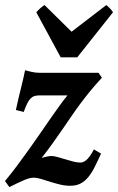

<svg xmlns="http://www.w3.org/2000/svg" viewBox="-29 -741 477 776"><path d="M382.8 -426.8Q356 -397.9 334.7 -371.8Q313.5 -345.7 294.9 -320.8Q276.4 -295.9 259.5 -271Q242.7 -246.1 224.4 -219.7Q206.1 -193.4 185.5 -164.3Q165 -135.3 139.2 -102.5Q145.5 -104.5 152.3 -106.4Q158.2 -107.9 165.3 -109.1Q172.4 -110.4 179.2 -110.4Q189 -110.4 203.9 -106.2Q218.8 -102.1 234.9 -97.2Q251 -92.3 266.8 -88.1Q282.7 -84 295.4 -84Q299.8 -84 305.7 -85.7Q311.5 -87.4 318.4 -92.8Q325.2 -98.1 333.3 -108.9Q341.3 -119.6 350.6 -137.2L379.4 -120.1Q365.7 -89.8 353.5 -65.7Q341.3 -41.5 327.4 -24.7Q313.5 -7.8 296.1 1Q278.8 9.8 254.9 9.8Q233.4 9.8 212.6 4.6Q191.9 -0.5 172.6 -6.6Q153.3 -12.7 136.7 -17.8Q120.1 -22.9 107.4 -22.9Q91.8 -22.9 68.8 -13.2Q45.9 -3.4 8.8 15.1L-8.8 -9.3Q15.6 -38.6 39.8 -71Q64 -103.5 87.4 -136.2Q110.8 -168.9 132.8 -200.9Q154.8 -232.9 174.8 -261.7Q194.8 -290.5 212.2 -314.5Q229.5 -338.4 243.7 -355.5H130.9Q119.1 -355.5 110.4 -352.8Q101.6 -350.1 94.2 -342.5Q86.9 -335 80.6 -322Q74.2 -309.1 66.9 -288.6L35.2 -296.4Q39.6 -318.4 45.4 -342.3Q51.3 -366.2 56.6 -388.2Q62 -410.2 66.2 -428.5Q70.3 -446.8 72.3 -457Q81.5 -454.6 97.7 -450.7Q113.8 -446.8 130.9 -446.8H369.1ZM283.2 -509.3H216.3L117.7 -691.4Q125.5 -700.2 134 -707.8Q142.6 -715.3 150.9 -720.7L260.3 -612.8L400.9 -720.7Q406.7 -715.3 414.6 -707.8Q422.4 -700.2 427.7 -691.4Z"/></svg>

Font: Gentium Basic
Style: Bold Italic
Weight: 700
Italic angle: -8°
Designer: J. Victor Gaultney and Annie Olsen
Foundry: SIL International
Version: Version 1.102; 2013; Maintenance release